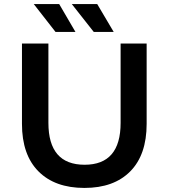

<svg xmlns="http://www.w3.org/2000/svg" viewBox="-20 -914 829 944"><path d="M88 -305V-700H218V-310Q218 -104 396 -104Q573 -104 573 -310V-700H701V-305Q701 -153 620.5 -71.5Q540 10 395 10Q250 10 169 -71.5Q88 -153 88 -305ZM146 -894H271L351 -757H253ZM333 -894H458L539 -757H441Z"/></svg>

Font: APTA Sans SemiBold
Style: Bold
Weight: 600
Version: Version 7.200